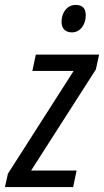

<svg xmlns="http://www.w3.org/2000/svg" viewBox="-50 -757 421 777"><path d="M241 -626C274 -626 297 -656 297 -695C297 -723 284 -737 256 -737C220 -737 199 -704 199 -669C199 -641 215 -626 241 -626ZM-30 0H246L260 -67H76L338 -476L351 -536H95L81 -470H248L-18 -54Z"/></svg>

Font: Noto Sans Condensed
Style: Italic
Weight: 400
Width: 3
Italic angle: -12°
Designer: Monotype Design Team
Foundry: Monotype Imaging Inc.
Version: Version 2.013